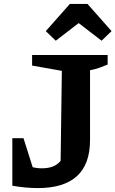

<svg xmlns="http://www.w3.org/2000/svg" viewBox="-20 -950 590 981"><path d="M43 -1 57 -128Q96 -110 130 -100Q164 -90 192 -90Q221 -90 242 -96.5Q263 -103 278.5 -116.5Q294 -130 305 -152L289 -72L296 -588L144 -615V-669H530V-620Q511 -612 488.5 -604Q466 -596 440 -591V-234Q440 11 173 11Q143 11 110.5 8Q78 5 43 -1ZM43 -1V-244H100L177 -1ZM427 -930 550 -791 499 -742 382 -832 265 -742 214 -791 337 -930Z"/></svg>

Font: Piazzolla Thin ExtraBold
Style: Regular
Weight: 800
Version: Version 2.005